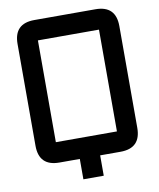

<svg xmlns="http://www.w3.org/2000/svg" viewBox="-104 -956 959 1161"><g transform="rotate(-10 375.0 -375.0)"><path d="M187.5 -125H562.5V-750H187.5ZM312.5 0H187.5Q62.5 0 62.5 -125V-750Q62.5 -875 187.5 -875H562.5Q687.5 -875 687.5 -750V-125Q687.5 0 562.5 0H437.5V125H312.5Z"/></g></svg>

Font: Oldtimer
Style: Regular
Weight: 400
Designer: GGBotNet
Foundry: GGBotNet
Version: 1.00